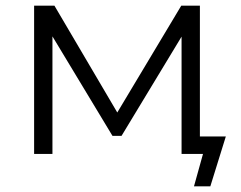

<svg xmlns="http://www.w3.org/2000/svg" viewBox="-20 -546 856 681"><path d="M668 115 700 0H624V-416L411 -64H379L166 -417V0H101V-526H173L396 -147L623 -526H689V-62H781L726 115Z"/></svg>

Font: Montserrat
Style: Regular
Weight: 400
Designer: Julieta Ulanovsky
Foundry: Julieta Ulanovsky
Version: Version 9.000; ttfautohint (v1.8.4.7-5d5b)